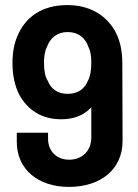

<svg xmlns="http://www.w3.org/2000/svg" viewBox="-20 -727 543 755"><path d="M245 -707C147 -707 80 -662 48 -584C36 -556 29 -521 29 -479C29 -432 38 -390 55 -356C88 -295 143 -258 221 -258C265 -258 308 -271 339 -305V-186C339 -133 302 -99 252 -99C202 -99 169 -133 169 -182V-205H46V-169C46 -61 130 8 251 8C376 8 462 -61 462 -173L461 -480C461 -528 451 -574 430 -609C394 -669 331 -707 245 -707ZM153 -479C153 -503 156 -526 164 -541C177 -578 205 -601 246 -601C289 -601 316 -577 328 -542C336 -526 339 -507 339 -480C339 -451 335 -426 325 -408C312 -377 286 -358 246 -358C206 -358 180 -378 168 -409C158 -424 153 -448 153 -479Z"/></svg>

Font: Vanilla Cream
Style: Bold
Weight: 700
Designer: Jeremy Tribby, Jinavaṁso
Foundry: Tribby Type
Version: Version 1.422;Glyphs 3.1.2 (3151)